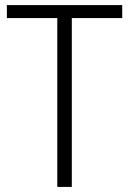

<svg xmlns="http://www.w3.org/2000/svg" viewBox="-20 -785 507 754"><path d="M262 -51V-714H460V-765H7V-714H205V-51Z"/></svg>

Font: Noto Sans Tamil UI SemiCondensed Light
Style: Regular
Weight: 300
Width: 4
Designer: Jelle Bosma - Monotype Design Team
Foundry: Monotype Imaging Inc.
Version: Version 2.004